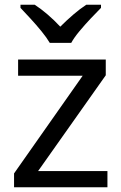

<svg xmlns="http://www.w3.org/2000/svg" viewBox="-20 -786 510 806"><path d="M431 0H39V-58L327 -468H56V-536H424V-470L140 -68H431ZM189 -606Q176 -628 154 -655Q132 -682 108 -708Q84 -734 66 -753V-766H126Q152 -749 180 -725Q208 -701 233 -674Q260 -701 288 -725Q316 -749 342 -766H404V-753Q385 -734 360.5 -708Q336 -682 313.5 -655Q291 -628 279 -606Z"/></svg>

Font: Noto Sans
Style: Regular
Weight: 400
Designer: Monotype Design Team
Foundry: Monotype Imaging Inc.
Version: Version 1.902